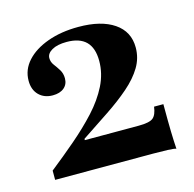

<svg xmlns="http://www.w3.org/2000/svg" viewBox="-73 -502 586 580"><g transform="rotate(-15 220.0 -212.0)"><path d="M410.5 4Q404.8 1.6 383.9 0.8Q362.9 0 338.7 0H32.3V-29Q74.2 -62.1 113.7 -96Q153.2 -129.8 185.1 -164.5Q216.9 -199.2 235.5 -236.3Q254 -273.4 254 -312.9Q254 -353.2 233.9 -373.4Q213.7 -393.5 173.4 -393.5Q144.4 -393.5 127.4 -383.9Q110.5 -374.2 110.5 -359.7Q110.5 -347.6 118.1 -337.5Q125.8 -327.4 133.1 -315.7Q140.3 -304 140.3 -288.7Q140.3 -270.2 127.4 -259.3Q114.5 -248.4 91.9 -248.4Q65.3 -248.4 48.8 -264.9Q32.3 -281.5 32.3 -309.7Q32.3 -344.4 56.5 -371Q80.6 -397.6 123 -412.9Q165.3 -428.2 219.4 -428.2Q290.3 -428.2 330.6 -400.8Q371 -373.4 371 -323.4Q371 -290.3 354 -262.1Q337.1 -233.9 306.5 -207.3Q275.8 -180.6 235.9 -154Q196 -127.4 150 -96.8V-92.7H318.5Q352.4 -92.7 363.7 -102Q375 -111.3 378.2 -136.3H407.3Q407.3 -80.6 408.1 -50Q408.9 -19.4 410.5 4Z"/></g></svg>

Font: Playfair
Style: Bold
Weight: 700
Designer: Claus Eggers Sørensen
Foundry: Claus Eggers Sørensen
Version: Version 2.001;gftools[0.9.30]